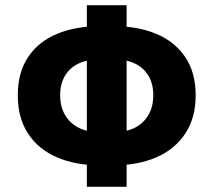

<svg xmlns="http://www.w3.org/2000/svg" viewBox="-20 -692 816 734"><path d="M362 -60Q269 -60 198 -90.5Q127 -121 87.5 -181Q48 -241 48 -328Q48 -415 87.5 -474Q127 -533 198 -562.5Q269 -592 362 -592H414Q507 -592 577.5 -562.5Q648 -533 688 -474Q728 -415 728 -328Q728 -241 688 -181Q648 -121 577.5 -90.5Q507 -60 414 -60ZM352 -188H424Q466 -188 498 -205Q530 -222 548 -253.5Q566 -285 566 -328Q566 -371 548 -401.5Q530 -432 498 -448Q466 -464 424 -464H352Q310 -464 278 -448Q246 -432 228 -401.5Q210 -371 210 -328Q210 -285 228 -253.5Q246 -222 278 -205Q310 -188 352 -188ZM312 22V-672H464V22Z"/></svg>

Font: Source Sans 3 Black
Style: Regular
Weight: 900
Designer: Paul D. Hunt
Foundry: Adobe
Version: Version 3.046;hotconv 1.0.118;makeotfexe 2.5.65603